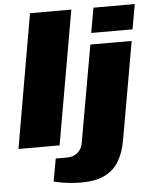

<svg xmlns="http://www.w3.org/2000/svg" viewBox="-61 -776 831 1037"><g transform="rotate(-5 354.5 -257.5)"><path d="M15 0 141 -725H365L238 0ZM461 -590 485 -725H709L685 -590ZM337 210Q315 210 288 208Q261 206 235 201.5Q209 197 189 192L211 69H270Q308 69 330.5 49Q353 29 358 -2L451 -528H675L582 1Q570 70 541.5 116.5Q513 163 463.5 186.5Q414 210 337 210Z"/></g></svg>

Font: Archivo Expanded Black
Style: Italic
Weight: 900
Width: 7
Italic angle: -10°
Designer: Hector Gatti
Foundry: Omnibus-Type
Version: Version 2.001